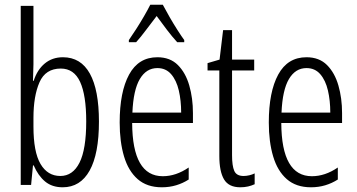

<svg xmlns="http://www.w3.org/2000/svg" viewBox="-20 -785 1515 815"><path d="M122 -512Q122 -496 121 -478Q120 -460 120 -442H123Q138 -489 170 -515.5Q202 -542 247 -542Q323 -542 361.5 -472.5Q400 -403 400 -269Q400 -132 360.5 -61Q321 10 246 10Q201 10 171.5 -14.5Q142 -39 123 -83H120L112 0H68V-760H122ZM238 -494Q173 -494 147.5 -435.5Q122 -377 122 -285V-248Q122 -140 152 -89Q182 -38 236 -38Q289 -38 317.5 -94.5Q346 -151 346 -270Q346 -381 320 -437.5Q294 -494 238 -494Z M648 -542Q702 -542 735 -509Q768 -476 783.5 -422Q799 -368 799 -305V-263H541Q542 -37 671 -37Q727 -37 781 -74V-23Q756 -7 727.5 1.5Q699 10 667 10Q604 10 564.5 -24.5Q525 -59 506.5 -121Q488 -183 488 -265Q488 -395 528 -468.5Q568 -542 648 -542ZM648 -496Q601 -496 573.5 -449.5Q546 -403 542 -307H749Q749 -358 739 -401Q729 -444 706.5 -470Q684 -496 648 -496ZM671 -765Q683 -742 700 -712.5Q717 -683 734 -656.5Q751 -630 762 -615V-606H732Q711 -629 688.5 -658.5Q666 -688 645 -717Q624 -690 600.5 -658.5Q577 -627 558 -606H527V-615Q541 -635 558 -661.5Q575 -688 591 -715.5Q607 -743 618 -765Z M1014 -38Q1026 -38 1038.5 -41Q1051 -44 1061 -49V-3Q1048 3 1033 6.5Q1018 10 1000 10Q951 10 931 -23.5Q911 -57 911 -123V-486H861V-517L912 -532L927 -657H965V-532H1059V-486H965V-126Q965 -81 974.5 -59.5Q984 -38 1014 -38Z M1281 -542Q1335 -542 1368 -509Q1401 -476 1416.5 -422Q1432 -368 1432 -305V-263H1174Q1175 -37 1304 -37Q1360 -37 1414 -74V-23Q1389 -7 1360.5 1.5Q1332 10 1300 10Q1237 10 1197.5 -24.5Q1158 -59 1139.5 -121Q1121 -183 1121 -265Q1121 -395 1161 -468.5Q1201 -542 1281 -542ZM1281 -496Q1234 -496 1206.5 -449.5Q1179 -403 1175 -307H1382Q1382 -358 1372 -401Q1362 -444 1339.5 -470Q1317 -496 1281 -496Z"/></svg>

Font: Noto Sans Thai ExtCond Light
Style: Regular
Weight: 300
Width: 2
Designer: Monotype Design Team
Foundry: Monotype Imaging Inc.
Version: Version 2.002; ttfautohint (v1.8.4.7-5d5b)